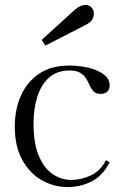

<svg xmlns="http://www.w3.org/2000/svg" viewBox="-20 -749 490 779"><path d="M410 -99 425 -91Q397 -36 352 -13Q307 10 254 10Q199 10 150 -17.5Q101 -45 70.5 -100Q40 -155 40 -236Q40 -304 64.5 -360Q89 -416 138 -449.5Q187 -483 261 -483Q302 -483 339.5 -474Q377 -465 401 -447Q425 -429 425 -402Q425 -386 415 -377Q405 -368 388 -368Q370 -368 360.5 -377.5Q351 -387 344.5 -401.5Q338 -416 329.5 -430Q321 -444 305.5 -453.5Q290 -463 262 -463Q212 -463 179.5 -434.5Q147 -406 131.5 -357Q116 -308 116 -248Q116 -167 137.5 -116.5Q159 -66 194 -42.5Q229 -19 269 -19Q310 -19 349 -37.5Q388 -56 410 -99ZM326 -729Q342 -729 351.5 -718.5Q361 -708 361 -694Q361 -683 355 -671Q349 -659 326 -647L164 -564L149 -587L283 -709Q306 -729 326 -729Z"/></svg>

Font: Gilda Display
Style: Regular
Weight: 400
Designer: Eduardo Rodriguez Tunni
Foundry: Eduardo Rodriguez Tunni
Version: Version 1.002; ttfautohint (v1.8.4.7-5d5b);gftools[0.9.22]